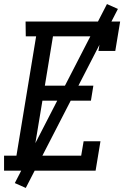

<svg xmlns="http://www.w3.org/2000/svg" viewBox="-22 -841 642 946"><path d="M-2 0V-74H59L156 -662H105L104 -735H570L546 -590H463L475 -662H239L199 -419H438L426 -345H187L142 -74H378L390 -145H473L449 0ZM105 85 51 61 505 -821 559 -797Z"/></svg>

Font: Iosevka Etoile
Style: Italic
Weight: 400
Italic angle: -9°
Designer: Belleve Invis
Foundry: Belleve Invis
Version: Version 22.1.2; ttfautohint (v1.8.4)